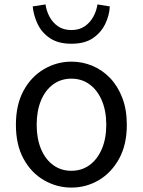

<svg xmlns="http://www.w3.org/2000/svg" viewBox="-20 -836 646 869"><path d="M303 13Q237 13 179 -20.5Q121 -54 86.5 -117.5Q52 -181 52 -271Q52 -362 86.5 -425.5Q121 -489 179 -523Q237 -557 303 -557Q353 -557 398.5 -538Q444 -519 479 -482Q514 -445 534 -392Q554 -339 554 -271Q554 -181 519 -117.5Q484 -54 427 -20.5Q370 13 303 13ZM303 -63Q350 -63 385.5 -89Q421 -115 441 -162Q461 -209 461 -271Q461 -334 441 -381Q421 -428 385.5 -454Q350 -480 303 -480Q256 -480 220.5 -454Q185 -428 165.5 -381Q146 -334 146 -271Q146 -209 165.5 -162Q185 -115 220.5 -89Q256 -63 303 -63ZM303 -638Q244 -638 206.5 -663Q169 -688 150.5 -727Q132 -766 128 -807L186 -816Q190 -787 204 -760.5Q218 -734 242.5 -717Q267 -700 303 -700Q339 -700 363.5 -717Q388 -734 402.5 -760.5Q417 -787 421 -816L477 -807Q475 -766 456 -727Q437 -688 400 -663Q363 -638 303 -638Z"/></svg>

Font: Noto Sans TC
Style: Regular
Weight: 400
Designer: Ryoko NISHIZUKA  (kana, bopomofo & ideographs); Paul D. Hunt (Latin, Greek & Cyrillic); Sandoll Communications , Soo-you
Foundry: Adobe
Version: Version 2.004-H2;hotconv 1.0.118;makeotfexe 2.5.65603